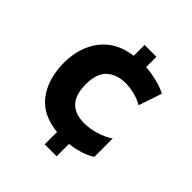

<svg xmlns="http://www.w3.org/2000/svg" viewBox="-200 -857 1000 1000"><g transform="rotate(45 300.0 -357.0)"><path d="M377 10V-81Q415 -85 453.5 -97Q492 -109 518 -127V-262Q484 -239 440 -226Q396 -213 357 -213Q219 -213 219 -362Q219 -444 259 -479Q299 -514 363 -514Q392 -514 426.5 -505.5Q461 -497 491 -480L534 -608Q502 -625 460.5 -635Q419 -645 378 -648V-724H291V-644Q180 -630 120 -554Q60 -478 59 -362Q60 -242 117 -167Q174 -92 289 -81V10Z"/></g></svg>

Font: Noto Sans Mono UI ExtraBold
Style: Regular
Weight: 800
Designer: Monotype Design team
Foundry: Monotype Imaging Inc.
Version: 1.000